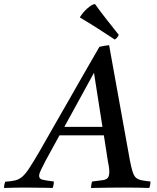

<svg xmlns="http://www.w3.org/2000/svg" viewBox="-104 -931 780 952"><path d="M431 -131 411 -260H191L122 -134Q109 -109 99.5 -89.5Q90 -70 90 -59Q90 -44 106.5 -40Q123 -36 163 -31Q163 -14 157 1Q143 0 117 0Q91 0 65 -0.5Q39 -1 24 -1Q-4 -1 -29 -0.5Q-54 0 -84 1Q-84 -15 -78 -30Q-48 -32 -29 -36.5Q-10 -41 6 -54.5Q22 -68 42 -98.5Q62 -129 94 -184Q122 -233 159 -298Q196 -363 237 -434Q278 -505 317 -574Q356 -643 389 -699Q403 -702 414.5 -704Q426 -706 437 -707L540 -136Q547 -100 553.5 -79.5Q560 -59 570 -50Q580 -41 597 -37.5Q614 -34 642 -31Q642 -14 636 1Q612 0 578 -0.5Q544 -1 511 -1Q482 -1 435 -0.5Q388 0 347 1Q348 -7 349 -15.5Q350 -24 353 -31Q389 -35 407 -38Q425 -41 431.5 -50.5Q438 -60 438 -81Q438 -86 437 -96.5Q436 -107 431 -131ZM215 -302H404L362 -570ZM293 -844V-847Q308 -871 330.5 -890.5Q353 -910 367 -911Q394 -873 424.5 -834.5Q455 -796 485 -758Q481 -750 476.5 -744.5Q472 -739 465 -735Q423 -763 379 -791Q335 -819 293 -844Z"/></svg>

Font: Tiro Kannada
Style: Italic
Weight: 400
Italic angle: -11°
Designer: Kannada: John Hudson & Fiona Ross, assisted by Kaja Sojewska. Latin: John Hudson with Paul Hanslow, assisted by Kaja Soj
Foundry: Tiro Typeworks Ltd.
Version: Version 1.52